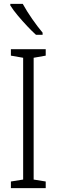

<svg xmlns="http://www.w3.org/2000/svg" viewBox="-20 -1033 291 987"><path d="M215 -66H36V-100L99 -110V-736L36 -747V-780H215V-747L153 -736V-110L215 -100ZM97 -1013Q118 -975 145.5 -935.5Q173 -896 199 -865V-854H165Q145 -872 120 -898.5Q95 -925 71.5 -953Q48 -981 33 -1005V-1013Z"/></svg>

Font: Noto Sans Malayalam UI ExtraCondensed Light
Style: Regular
Weight: 300
Width: 2
Designer: Jelle Bosma - Monotype Design Team
Foundry: Monotype Imaging Inc.
Version: Version 2.104; ttfautohint (v1.8.4.7-5d5b)